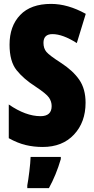

<svg xmlns="http://www.w3.org/2000/svg" viewBox="-20 -744 483 985"><path d="M292 -422Q233 -460 218 -478Q203 -496 203 -524Q203 -569 249 -569Q302 -569 374 -523L420 -673Q328 -724 242 -724Q138 -724 83.5 -667Q29 -610 29 -515Q29 -429 65 -384Q101 -339 162 -300Q218 -263 231.5 -243Q245 -223 245 -200Q245 -148 188 -148Q112 -148 25 -208V-35Q70 -10 111.5 0Q153 10 199 10Q300 10 359.5 -53.5Q419 -117 419 -217Q419 -288 386.5 -335Q354 -382 292 -422ZM137 61Q136 91 130.5 136Q125 181 120 207V221H231Q268 154 292 72V61Z"/></svg>

Font: Noto Sans Display Condensed Black
Style: Regular
Weight: 900
Width: 3
Designer: Monotype Design team
Foundry: Monotype Imaging Inc.
Version: 1.000